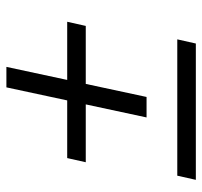

<svg xmlns="http://www.w3.org/2000/svg" viewBox="-36 -601 632 600"><g transform="rotate(-90 280.0 -301.0)"><path d="M307 -597H371L277 -159H213ZM512 -407 499 -349H73L86 -407ZM457 -63 444 -5H18L31 -63Z"/></g></svg>

Font: Roboto Serif Light
Style: Italic
Weight: 300
Italic angle: -10°
Version: Version 1.007